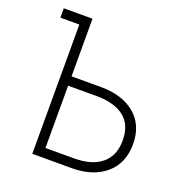

<svg xmlns="http://www.w3.org/2000/svg" viewBox="-129 -817 858 924"><g transform="rotate(20 300.0 -355.0)"><path d="M41 -662V-710H188V-415H339Q448 -415 513 -361Q578 -307 578 -209Q578 -111 513 -55.5Q448 0 339 0H138V-662ZM188 -367V-48H333Q426 -48 475.5 -89.5Q525 -131 525 -209Q525 -288 475.5 -327.5Q426 -367 333 -367Z"/></g></svg>

Font: Geist Mono ExtraLight
Style: Regular
Weight: 200
Monospace: yes
Designer: Basement.studio, Andrés Briganti, Mateo Zaragoza
Foundry: Basement.studio, Vercel, Andrés Briganti, Guido Ferreyra, Mateo Zaragoza
Version: Version 1.500; ttfautohint (v1.8.4.7-5d5b)